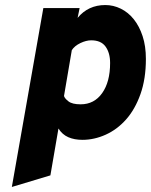

<svg xmlns="http://www.w3.org/2000/svg" viewBox="-20 -543 599 762"><path d="M307 12Q275 12 251 1.5Q227 -9 212 -33L180 153L27 199L152 -511H296L288 -472Q330 -523 398 -523Q430 -523 459.5 -508.5Q489 -494 511 -466.5Q533 -439 546 -399.5Q559 -360 559 -309Q559 -230 537.5 -169.5Q516 -109 480.5 -69Q445 -29 399.5 -8.5Q354 12 307 12ZM300 -129Q354 -129 385.5 -173.5Q417 -218 417 -293Q417 -333 399 -358Q381 -383 342 -383Q322 -383 299 -372Q276 -361 265 -344L234 -162Q237 -152 252 -140.5Q267 -129 300 -129Z"/></svg>

Font: Overpass Heavy
Style: Italic
Weight: 900
Italic angle: -10°
Designer: Delve Withrington, Dave Bailey
Foundry: Delve Fonts
Version: Version 3.000;DELV;Overpass